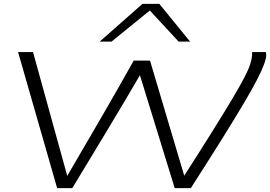

<svg xmlns="http://www.w3.org/2000/svg" viewBox="-20 -968 1390 988"><path d="M962 0H879L700 -581Q615 -435 527 -289.5Q439 -144 352 0H274L73 -700H150L326 -63Q415 -215 500 -361.5Q585 -508 668 -656H752L928 -64Q1016 -201 1076.5 -298Q1137 -395 1176 -460.5Q1215 -526 1237 -568.5Q1259 -611 1267.5 -637.5Q1276 -664 1277 -683Q1278 -690 1277.5 -693Q1277 -696 1277 -700H1348Q1349 -697 1349.5 -693Q1350 -689 1350 -686Q1350 -668 1339 -637.5Q1328 -607 1302.5 -557.5Q1277 -508 1232.5 -433Q1188 -358 1121.5 -251.5Q1055 -145 962 0ZM493 -754 713 -948H800L958 -754H899L751 -914L554 -754Z"/></svg>

Font: Georama ExtraExtended Light
Style: Italic
Weight: 300
Width: 8
Italic angle: -9°
Designer: Jean-Baptiste Levee
Foundry: Production Type
Version: Version 1.000